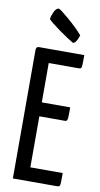

<svg xmlns="http://www.w3.org/2000/svg" viewBox="-100 -960 521 1004"><g transform="rotate(10 160.0 -458.0)"><path d="M45 0ZM281 0H45V-684Q45 -688 48 -694Q51 -700 61 -700H301Q301 -672 300.5 -654Q300 -636 297 -631.5Q294 -627 286 -627H125V-418H276Q276 -391 275.5 -373Q275 -355 272 -349.5Q269 -344 261 -344H125V-73H297Q297 -44 296.5 -26Q296 -8 292.5 -4Q289 0 281 0ZM262 -798Q261 -795 257 -784Q253 -773 246 -763Q239 -753 231 -753Q204 -768 153 -804.5Q102 -841 91 -855Q95 -877 105 -896.5Q115 -916 128 -916Q135 -916 183 -875Q231 -834 262 -798Z"/></g></svg>

Font: Yanone Kaffeesatz
Style: Regular
Weight: 400
Designer: Yanone (Cyrillic: Daniel Pouzeot & Huerta Tipografica)
Foundry: Yanone
Version: Version 1.100;PS 001.100;hotconv 1.0.70;makeotf.lib2.5.58329